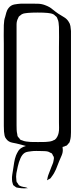

<svg xmlns="http://www.w3.org/2000/svg" viewBox="-46 -780 410 1055"><path d="M238 31Q216 31 184 31.5Q152 32 129 29Q112 27 96 22Q80 17 63 13Q44 8 22 4Q0 0 -12 -17Q-19 -25 -21 -36Q-23 -47 -24 -57Q-25 -72 -25 -87.5Q-25 -103 -25 -118V-540Q-25 -555 -25.5 -584Q-26 -613 -25 -642Q-24 -671 -18 -686Q-15 -698 -11 -712Q-7 -726 1 -736Q14 -752 33 -755.5Q52 -759 71 -760H116Q139 -760 162 -759.5Q185 -759 206 -750Q225 -743 241.5 -729.5Q258 -716 274 -705Q289 -695 305 -686Q321 -677 331 -661Q339 -650 341 -636.5Q343 -623 344 -610V-53Q344 -41 343 -30Q342 -19 339 -8L336 2Q335 3 333.5 5Q332 7 330 9Q328 11 325.5 14.5Q323 18 320 20Q317 21 313.5 22Q310 23 307 25Q291 31 273 31Q255 31 238 31ZM45 -606V-91Q45 -79 45.5 -66.5Q46 -54 49 -42Q49 -37 51 -31L58 -22Q60 -21 61.5 -18.5Q63 -16 64 -14Q69 -10 75 -9Q86 -4 97.5 -2.5Q109 -1 122 0Q142 1 163 0.5Q184 0 204 0Q215 -1 224.5 -2Q234 -3 244 -7Q246 -9 249.5 -10Q253 -11 255 -12Q263 -18 268.5 -28.5Q274 -39 276 -49Q279 -63 278.5 -78Q278 -93 278 -107V-520Q278 -543 278.5 -576.5Q279 -610 278 -632Q277 -644 276 -655Q275 -666 270 -676Q269 -678 268 -681.5Q267 -685 265 -686Q264 -688 262.5 -689.5Q261 -691 259 -692Q256 -694 253.5 -697Q251 -700 248 -701Q241 -705 232 -706.5Q223 -708 215 -709Q193 -711 161 -711Q129 -711 106 -709Q99 -708 91 -707Q83 -706 77 -703Q74 -702 72 -700.5Q70 -699 68 -697Q66 -696 63.5 -694Q61 -692 59 -690Q57 -689 56 -686Q55 -683 54 -681Q45 -665 45 -645.5Q45 -626 45 -606ZM279 106Q271 128 261.5 150.5Q252 173 237 192Q236 194 234 196.5Q232 199 230 201Q225 204 220 206Q219 207 216 209Q213 211 213 210Q212 209 214 205Q215 199 216 193.5Q217 188 219 183L237 136Q240 128 243.5 120Q247 112 248 104Q249 99 250 92.5Q251 86 249 82Q249 80 247.5 78Q246 76 245 75Q244 72 242 68Q240 64 238 63Q237 61 234.5 60.5Q232 60 230 59Q227 57 224 55.5Q221 54 218 53Q210 51 200.5 50.5Q191 50 183 50Q169 50 155 49.5Q141 49 127 51Q118 52 108.5 53.5Q99 55 91 59Q76 68 66.5 89.5Q57 111 52 134Q47 157 44 172Q41 191 44 210Q44 215 46 221Q47 222 48.5 223.5Q50 225 51 227Q53 230 55 233.5Q57 237 60 239Q70 245 82 247Q87 248 91.5 248.5Q96 249 100 251Q102 251 104 253Q107 253 106 254Q106 254 101 254Q98 254 94.5 254.5Q91 255 88 255Q72 255 55 252Q53 251 49.5 251Q46 251 44 250L34 243Q33 241 31 240Q29 239 27 238Q26 236 25.5 233.5Q25 231 24 229Q20 218 20 207Q19 193 21.5 179Q24 165 26 151Q29 131 32 112Q35 93 42 74Q47 62 54 50.5Q61 39 73 32Q81 27 89.5 24.5Q98 22 106 19Q119 15 131.5 11.5Q144 8 157 7Q177 5 197 5.5Q217 6 237 6Q246 6 255 6.5Q264 7 272 9Q275 10 278.5 10.5Q282 11 284 13Q286 14 288 16.5Q290 19 292 21Q293 22 294.5 24Q296 26 297 28Q299 30 298.5 34.5Q298 39 299 41Q300 57 293 73.5Q286 90 279 106Z"/></svg>

Font: Rubik Vinyl
Style: Regular
Weight: 400
Designer: Hubert and Fischer, NaN
Foundry: Hubert and Fischer, NaN
Version: Version 2.200